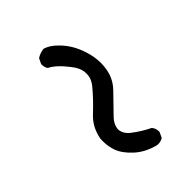

<svg xmlns="http://www.w3.org/2000/svg" viewBox="-6 -988 513 513"><g transform="rotate(45 250.0 -731.5)"><path d="M181.6 -755.9Q186.5 -756.3 191.9 -756.3Q197.3 -756.3 204.6 -754.4Q214.8 -751 224.1 -743.7Q251 -721.7 278.8 -691.9Q302.2 -666.5 338.4 -659.7Q343.3 -659.2 347.4 -659.2Q351.6 -659.2 357.9 -659.7Q372.1 -660.6 386.2 -665.5Q407.7 -673.3 428.7 -696.3Q449.7 -719.2 458.5 -753.9Q459 -756.3 459 -757.8Q459 -769 453.6 -776.9L439 -783.7Q438 -784.2 436.3 -784.2Q434.6 -784.2 431.9 -783.7Q429.2 -783.2 426.3 -782.7Q420.9 -780.8 416 -776.9Q403.8 -751.5 385.3 -727.5Q376.5 -716.3 365.2 -712.4Q359.9 -710.4 355.5 -710.4Q351.1 -710.4 348.1 -711.4Q335.4 -713.9 322.8 -726.1Q298.3 -749.5 272 -775.4Q249 -797.9 216.3 -802.2Q207 -803.7 197.3 -803.7Q173.3 -803.7 148.4 -795.4Q110.4 -783.2 85 -757.3Q66.9 -739.7 62 -721.7Q64 -707 71.3 -695.8L85.4 -689Q86.9 -688.5 87.9 -688.5Q99.1 -688.5 106.4 -693.8Q116.7 -715.3 149.4 -740.2Q166 -753.4 181.6 -755.9Z"/></g></svg>

Font: NaikaiFont
Style: ExtraLight
Weight: 200
Version: Version 1.89